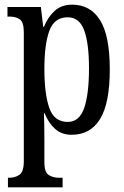

<svg xmlns="http://www.w3.org/2000/svg" viewBox="-20 -566 533 822"><path d="M14 236V195H20Q44 195 63 182.5Q82 170 82 123V-427Q82 -471 65 -483Q48 -495 22 -495H12V-536H155L165 -451H168Q185 -493 214 -519.5Q243 -546 289 -546Q367 -546 408.5 -479.5Q450 -413 450 -269Q450 -124 408.5 -56.5Q367 11 287 11Q244 11 216 -14Q188 -39 171 -81H168Q169 -59 169.5 -30.5Q170 -2 170 33V128Q170 172 189 183.5Q208 195 231 195H248V236ZM270 -44Q320 -44 340.5 -104Q361 -164 361 -273Q361 -380 340.5 -436Q320 -492 270 -492Q212 -492 191 -433.5Q170 -375 170 -272Q170 -164 191 -104Q212 -44 270 -44Z"/></svg>

Font: Noto Serif Myanmar ExtraCondensed
Style: Regular
Weight: 400
Width: 2
Designer: Ben Mitchell and the Monotype Design Team
Foundry: Monotype Imaging Inc.
Version: Version 2.106; ttfautohint (v1.8.4.7-5d5b)